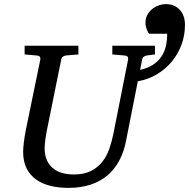

<svg xmlns="http://www.w3.org/2000/svg" viewBox="-20 -892 914 928"><path d="M874 -772Q874 -721.2 857.2 -675.8Q840.3 -630.4 810.1 -594Q779.8 -557.6 738 -532.7Q696.3 -507.8 646 -499L589.8 -213.9Q579.6 -159.7 557.1 -116.9Q534.7 -74.2 499.8 -44.7Q464.8 -15.1 417.7 0.5Q370.6 16.1 311 16.1Q264.6 16.1 224.9 6.6Q185.1 -2.9 155.3 -23.9Q125.5 -44.9 108.6 -78.1Q91.8 -111.3 91.8 -159.2Q91.8 -174.3 95 -201.7Q98.1 -229 105 -264.2L174.8 -604Q176.3 -612.3 172.4 -617.7Q168.5 -623 154.8 -624L99.1 -628.9V-670.9H358.9V-628.9L299.8 -624Q291 -623 284.2 -618.4Q277.3 -613.8 275.9 -604L207 -264.2Q201.2 -234.9 198.5 -211.7Q195.8 -188.5 195.8 -174.8Q195.8 -143.1 205.8 -119.6Q215.8 -96.2 234.1 -80.3Q252.4 -64.5 278.6 -56.6Q304.7 -48.8 336.9 -48.8Q385.7 -48.8 418.7 -65.2Q451.7 -81.5 473.6 -108.9Q495.6 -136.2 508.3 -172.6Q521 -209 528.8 -249L599.1 -604Q600.6 -612.3 596.7 -617.7Q592.8 -623 579.1 -624L522.9 -628.9V-670.9H729V-628.9L690.9 -624Q682.1 -622.6 675.3 -618.2Q668.5 -613.8 667 -604L657.2 -554.2Q694.3 -562.5 719.5 -579.1Q744.6 -595.7 760 -618.4Q775.4 -641.1 781.7 -669.2Q788.1 -697.3 788.1 -729H700.2Q695.3 -736.3 691.4 -745.1Q688 -752.4 685.5 -762.2Q683.1 -772 683.1 -783.2Q683.1 -802.7 691.7 -819.1Q700.2 -835.4 714.1 -847.2Q728 -858.9 745.8 -865.5Q763.7 -872.1 782.2 -872.1Q802.2 -872.1 819.1 -865.2Q835.9 -858.4 848.1 -845.5Q860.4 -832.5 867.2 -814Q874 -795.4 874 -772Z"/></svg>

Font: Charis SIL
Style: Italic
Weight: 400
Italic angle: -11°
Foundry: SIL International
Version: Version 4.112